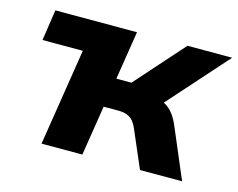

<svg xmlns="http://www.w3.org/2000/svg" viewBox="-77 -614 903 727"><g transform="rotate(15 375.0 -250.5)"><path d="M137 0 197 -380H39L57 -501H377L347 -311H406L575 -501H750L522 -245L503 -281Q529 -278 548 -267.5Q567 -257 581 -238.5Q595 -220 606 -193L688 0H523L461 -144Q453 -163 443.5 -174Q434 -185 420 -190.5Q406 -196 386 -196H328L297 0Z"/></g></svg>

Font: Nunito Sans 8pt ExtraBold
Style: Italic
Weight: 800
Italic angle: -9°
Version: Version 3.101;gftools[0.9.27]